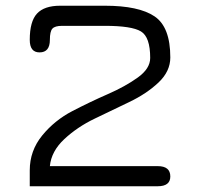

<svg xmlns="http://www.w3.org/2000/svg" viewBox="-20 -646 698 671"><path d="M575.2 -445.3Q575.2 -396.5 533.7 -357.4Q492.2 -318.4 432.1 -289.6Q372.1 -260.7 311 -231.4Q250 -202.1 204.6 -159.7Q159.2 -117.2 154.3 -65.4H531.2Q575.2 -65.4 575.2 -29.3Q575.2 4.9 531.2 4.9H84V-50.8Q84 -119.1 127.4 -172.4Q170.9 -225.6 232.9 -257.8Q294.9 -290 356.4 -316.9Q418 -343.8 461.4 -375Q504.9 -406.2 504.9 -443.4Q504.9 -516.6 472.7 -536.1Q440.4 -555.7 346.7 -555.7H197.3Q171.9 -555.7 163.1 -545.9Q154.3 -536.1 154.3 -506.8Q154.3 -462.9 118.2 -462.9Q84 -462.9 84 -506.8Q84 -571.3 109.4 -598.6Q134.8 -626 190.4 -626H346.7Q464.8 -626 520 -588.9Q575.2 -551.8 575.2 -445.3Z"/></svg>

Font: Jura
Style: DemiBold
Weight: 600
Version: Version 2.4